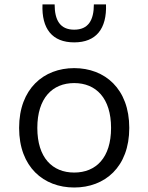

<svg xmlns="http://www.w3.org/2000/svg" viewBox="-20 -822 660 854"><path d="M555 -253C555 -427.5 446 -519 310 -519C174.5 -519 65 -427.5 65 -253C65 -78.5 174.5 12 310 12C446 12 555 -78.5 555 -253ZM474 -253C474 -120.5 407 -54.5 310 -54.5C213 -54.5 146 -120.5 146 -253C146 -385.5 213 -452.5 310 -452.5C407 -452.5 474 -385.5 474 -253ZM223 -802.5H169C164.5 -694 212.5 -633.5 310 -633.5C407.5 -633.5 455.5 -694 451.5 -802.5H397.5C397.5 -732.5 373 -690 310 -690C247 -690 223 -732.5 223 -802.5Z"/></svg>

Font: Monaspace Neon Light
Style: Regular
Weight: 300
Designer: Riley Cran & the Lettermatic Team
Foundry: Lettermatic
Version: Version 1.200 (Monaspace Neon)